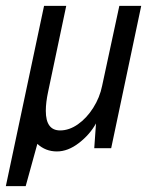

<svg xmlns="http://www.w3.org/2000/svg" viewBox="-39 -508 504 658"><path d="M112 -488H188L126 -194Q118 -157 118 -128Q118 -61 167 -61Q198 -61 228 -82Q258 -103 280.5 -138.5Q303 -174 311 -214L370 -488H445L342 0H284L290 -85Q269 -47 231.5 -18Q194 11 156 11Q117 11 89 -15L49 130H-19Z"/></svg>

Font: Decalotype
Style: Italic
Weight: 400
Italic angle: -12°
Designer: Alfredo Marco Pradil
Foundry: Alfredo Marco Pradil
Version: Version 1.0